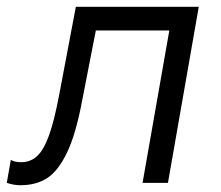

<svg xmlns="http://www.w3.org/2000/svg" viewBox="-49 -540 652 567"><path d="M-29 0 -17 -68Q-11 -64 -3 -62.5Q5 -61 13 -61Q41 -61 60.5 -79Q80 -97 95.5 -139.5Q111 -182 126 -261L175 -520H538L447 0H372L451 -450H234L194 -245Q175 -143 148.5 -88.5Q122 -34 89.5 -13.5Q57 7 11 7Q0 7 -10 5Q-20 3 -29 0Z"/></svg>

Font: Fixel Italic Variable Display Thin
Style: Italic
Weight: 100
Italic angle: -10°
Designer: AlfaBravo + MacPaw
Foundry: Kyrylo Tkachov, Marchela Mozhyna, Serhii Makarenko, Maria Weinstein, Zakhar Kryvoshyya
Version: Version 1.210;Glyphs 3.2 (3217)